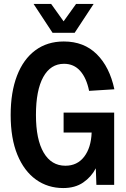

<svg xmlns="http://www.w3.org/2000/svg" viewBox="-20 -936 640 972"><path d="M300 16Q222 16 162 -27Q102 -70 68 -152.5Q34 -235 34 -354Q34 -469 66 -552.5Q98 -636 158.5 -681Q219 -726 303 -726Q405 -726 470 -661.5Q535 -597 559 -484L431 -476Q418 -541 386 -577Q354 -613 304 -613Q236 -613 199 -546Q162 -479 162 -354Q162 -230 201 -163.5Q240 -97 311 -97Q371 -97 406 -142.5Q441 -188 444 -265H302V-366H558V0H468L465 -84Q442 -40 401 -12Q360 16 300 16ZM150 -916H239L302 -828L365 -916H454L358 -770H246Z"/></svg>

Font: Geist Mono SemiBold
Style: Regular
Weight: 600
Monospace: yes
Designer: Basement.studio, Andrés Briganti, Mateo Zaragoza
Foundry: Basement.studio, Vercel, Andrés Briganti, Guido Ferreyra, Mateo Zaragoza
Version: Version 1.500; ttfautohint (v1.8.4.7-5d5b)